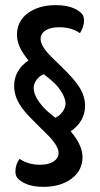

<svg xmlns="http://www.w3.org/2000/svg" viewBox="-20 -723 388 747"><path d="M255 -212 264 -201Q301 -153 301 -112Q301 -59 258 -27.5Q215 4 149 4Q105 4 77 -9.5Q49 -23 43 -39Q40 -45 40 -55Q40 -83 56 -105Q90 -82 136 -82Q170 -82 189 -95Q208 -108 208 -128Q208 -150 178 -185Q171 -193 129.5 -233.5Q88 -274 71 -296Q35 -341 35 -388Q35 -450 91 -488Q87 -492 83 -498Q46 -545 46 -587Q46 -641 88.5 -672Q131 -703 197 -703Q241 -703 269 -690Q297 -677 304 -661Q307 -652 307 -644Q307 -619 291 -594Q259 -617 210 -617Q176 -617 157 -604.5Q138 -592 138 -571Q138 -548 168 -514Q171 -510 214.5 -468Q258 -426 275 -403Q311 -358 311 -312Q311 -251 255 -212ZM141 -315Q156 -295 195 -265Q212 -272 223.5 -288.5Q235 -305 235 -319Q235 -347 206 -384Q192 -402 151 -434Q133 -428 122 -412Q111 -396 111 -382Q111 -351 141 -315Z"/></svg>

Font: Yanone Kaffeesatz
Style: Regular
Weight: 400
Designer: Yanone (Cyrillic: Daniel Pouzeot)
Foundry: Yanone
Version: Version 1.003;PS 001.003;hotconv 1.0.88;makeotf.lib2.5.64775